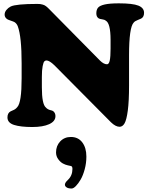

<svg xmlns="http://www.w3.org/2000/svg" viewBox="-20 -737 876 1131"><path d="M107.4 -275.4V-363.8Q107.4 -520.5 85 -581.5Q79.1 -597.7 65.9 -606.4Q60.1 -609.9 44.4 -615Q28.8 -620.1 22.5 -624Q7.3 -634.3 7.3 -650.9Q7.3 -665.5 17.6 -678.2Q27.8 -690.9 43 -698.7Q74.7 -713.9 200.2 -713.9Q209.5 -713.9 216.8 -713.1Q224.1 -712.4 230.5 -710.2Q236.8 -708 240.5 -706.8Q244.1 -705.6 249.8 -701.2Q255.4 -696.8 257.3 -695.3Q259.3 -693.8 265.4 -687.7Q271.5 -681.6 273.4 -679.7L568.8 -380.4Q590.8 -358.4 610.4 -358.4Q621.6 -358.4 626.5 -380.4Q631.3 -402.3 631.3 -450.7V-503.9Q630.9 -600.6 603 -615.2Q595.7 -621.6 581.3 -623.3Q566.9 -625 561 -628.9Q547.4 -637.7 547.4 -658.2Q547.4 -679.7 557.6 -691.9Q567.9 -704.1 597.2 -710.7Q626.5 -717.3 680.2 -717.3Q761.7 -717.3 795.2 -703.9Q828.6 -690.4 828.6 -661.6Q828.6 -636.2 811 -627.4Q808.1 -625.5 791.3 -619.1Q774.4 -612.8 767.6 -604Q740.2 -575.7 740.2 -411.1V-232.9Q740.2 -141.6 732.9 -86.4Q725.6 -31.2 713.9 -10.7Q702.1 9.8 684.6 9.8Q661.1 9.8 633.8 -16.6L300.8 -352.1Q271 -380.9 253.9 -380.9Q246.6 -380.9 241.2 -375.5Q235.8 -370.1 231.2 -347.2Q226.6 -324.2 226.6 -283.7V-222.7Q226.6 -122.6 250.5 -103.5Q260.7 -91.3 282.2 -86.9Q293.5 -84.5 300 -75.2Q306.6 -65.9 306.6 -52.7Q306.6 -22.5 269.8 -5.6Q232.9 11.2 169.9 11.2Q101.1 11.2 62.5 -1.2Q23.9 -13.7 23.9 -45.4Q23.9 -71.3 42.5 -81.1Q45.4 -83 54.2 -86.4Q63 -89.8 69.3 -94.2Q75.7 -98.6 82 -106.4Q107.4 -133.8 107.4 -275.4ZM362.3 351.1Q362.3 338.9 380.4 322.3Q406.7 297.4 406.7 257.8Q406.7 243.7 398.9 241.2Q395.5 239.7 378.9 236.8Q365.2 233.9 350.6 226.1Q335.9 218.3 323 200.7Q310.1 183.1 310.1 160.6Q310.1 122.1 334.7 95.9Q359.4 69.8 397.5 69.8Q440.4 69.8 464.6 101.6Q488.8 133.3 488.8 185.5Q488.8 223.6 479 260Q469.2 296.4 455.3 320.3Q441.4 344.2 427 358.9Q412.6 373.5 401.9 373.5Q382.3 373.5 372.3 366.7Q362.3 359.9 362.3 351.1Z"/></svg>

Font: Cooper* ExtraBold
Style: Regular
Weight: 800
Designer: Owen Earl
Foundry: indestructible type*
Version: Version 0.001